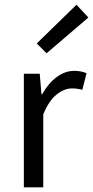

<svg xmlns="http://www.w3.org/2000/svg" viewBox="-20 -801 398 821"><path d="M82 0V-485.8H149.9L157.2 -397.9H160.2Q186.5 -444.8 222.2 -471.4Q257.8 -498 297.9 -498Q327.1 -498 350.1 -487.8L332 -417Q310.5 -422.9 288.1 -422.9Q253.9 -422.9 221.2 -396.2Q188.5 -369.6 165 -312V0ZM179.2 -573.2 137.2 -615.2 307.1 -780.8 357.9 -726.1Z"/></svg>

Font: Source Sans Pro
Style: Regular
Weight: 400
Designer: Paul D. Hunt
Foundry: Adobe Systems Incorporated
Version: Version 3.006;hotconv 1.0.111;makeotfexe 2.5.65597